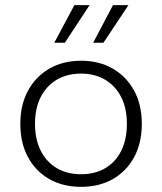

<svg xmlns="http://www.w3.org/2000/svg" viewBox="-20 -716 630 746"><path d="M295 10Q225 10 172 -20Q119 -50 89 -105Q59 -160 59 -235Q59 -309 89 -364Q119 -419 172 -449.5Q225 -480 295 -480Q365 -480 418 -449.5Q471 -419 501 -364Q531 -309 531 -235Q531 -160 501 -105Q471 -50 418 -20Q365 10 295 10ZM295 -39Q349 -39 389 -62.5Q429 -86 451 -130Q473 -174 473 -235Q473 -296 450.5 -339.5Q428 -383 388 -406.5Q348 -430 295 -430Q241 -430 201 -406.5Q161 -383 138.5 -339.5Q116 -296 116 -235Q116 -174 138.5 -130Q161 -86 201 -62.5Q241 -39 295 -39ZM342 -550 419 -696H479L382 -550ZM191 -550 269 -696H328L232 -550Z"/></svg>

Font: Gantari Light
Style: Regular
Weight: 300
Designer: Anugrah Pasau
Foundry: Lafontype
Version: Version 1.000; ttfautohint (v1.8.3)